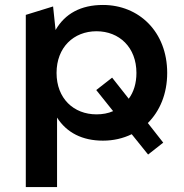

<svg xmlns="http://www.w3.org/2000/svg" viewBox="-20 -560 742 774"><path d="M654 -266C654 -432 540 -540 395 -540C306 -540 242 -505 204 -439L194 -534L84 -500V194H210V-86C249 -25 312 7 395 7C437 7 476 -2 511 -19L577 63L638 15L576 -64C624 -112 654 -181 654 -266ZM369 -99C277 -99 208 -163 208 -266C208 -369 277 -434 369 -434C461 -434 530 -369 530 -266C530 -224 519 -189 499 -162L432 -247L368 -197L436 -112C416 -103 393 -99 369 -99Z"/></svg>

Font: Talent
Style: Bold
Weight: 600
Designer: Mike Powis
Version: Version 1.001;hotconv 1.0.109;makeotfexe 2.5.65596